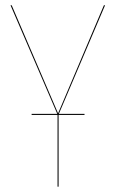

<svg xmlns="http://www.w3.org/2000/svg" viewBox="-20 -700 434 720"><path d="M374 -680.2 200.7 -272.9H296.9V-269H199.7V0H195.8V-269H98.6V-272.9H194.8L19.5 -680.2H23.9L197.8 -274.9L369.6 -680.2Z"/></svg>

Font: Fira Sans Compressed Four
Style: Regular
Weight: 100
Width: 1
Designer: Carrois Corporate & Edenspiekermann AG
Foundry: Carrois Corporate GbR & Edenspiekermann AG
Version: Version 4.203;PS 004.203;hotconv 1.0.88;makeotf.lib2.5.64775